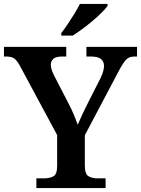

<svg xmlns="http://www.w3.org/2000/svg" viewBox="-22 -951 713 971"><path d="M162 0V-49H201Q228 -49 247.5 -59Q267 -69 267 -112V-268L82 -612Q67 -641 53 -653Q39 -665 11 -665H-2V-714H313V-665H290Q261 -665 248 -653.5Q235 -642 235 -624Q235 -611 240 -596.5Q245 -582 251 -570L325 -427Q341 -396 352 -369.5Q363 -343 371 -320Q381 -344 395.5 -375Q410 -406 427 -439L487 -557Q497 -578 500.5 -593Q504 -608 504 -617Q504 -665 440 -665H415V-714H671V-665H655Q631 -665 615.5 -649Q600 -633 576 -587L407 -267V-115Q407 -70 426 -59.5Q445 -49 472 -49H512V0ZM288 -784Q303 -803 320.5 -829Q338 -855 354.5 -882Q371 -909 382 -931H522V-921Q513 -908 493 -888Q473 -868 447 -846Q421 -824 394.5 -804.5Q368 -785 346 -771H288Z"/></svg>

Font: Noto Serif Tibetan SemiBold
Style: Regular
Weight: 600
Designer: Monotype Design Team
Foundry: Monotype Imaging Inc.
Version: Version 2.103; ttfautohint (v1.8.4.7-5d5b)